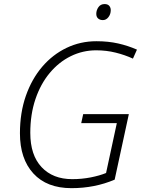

<svg xmlns="http://www.w3.org/2000/svg" viewBox="-20 -930 726 959"><path d="M336.9 9.8Q213.9 9.8 146.7 -63.5Q79.6 -136.7 79.6 -264.2Q79.6 -366.7 109.1 -451.2Q138.7 -535.6 190.9 -596.7Q243.2 -657.7 312.5 -690.9Q381.8 -724.1 461.4 -724.1Q521 -724.1 570.3 -712.9Q619.6 -701.7 664.1 -682.1L644 -637.2Q603.5 -655.8 557.4 -667.2Q511.2 -678.7 460.4 -678.7Q393.1 -678.7 333.5 -649.4Q273.9 -620.1 228.3 -565.4Q182.6 -510.7 157 -434.8Q131.3 -358.9 131.3 -266.1Q131.3 -155.3 187.7 -95.2Q244.1 -35.2 340.8 -35.2Q388.2 -35.2 432.9 -43.9Q477.5 -52.7 509.8 -65.9L563.5 -314.9H385.7L395.5 -359.9H623.5L552.7 -32.7Q453.1 9.8 336.9 9.8ZM493.7 -829.6Q479.5 -829.6 470.2 -837.6Q460.9 -845.7 460.9 -860.8Q460.9 -878.9 471.7 -894.3Q482.4 -909.7 502.4 -909.7Q518.1 -909.7 525.6 -900.9Q533.2 -892.1 533.2 -879.4Q533.2 -859.4 521.7 -844.5Q510.3 -829.6 493.7 -829.6Z"/></svg>

Font: Open Sans Light
Style: Italic
Weight: 300
Italic angle: -12°
Designer: Monotype Design Team
Foundry: Monotype Imaging Inc.
Version: Version 3.003; ttfautohint (v1.8.4)